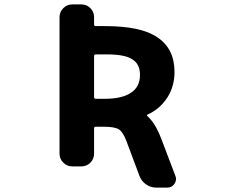

<svg xmlns="http://www.w3.org/2000/svg" viewBox="-20 -776 1040 874"><path d="M691.4 78.1Q666 78.1 644.5 63Q623 47.9 614.3 23.4L556.6 -130.9Q541 -173.8 522 -186.5Q502.9 -199.2 451.2 -199.2H416Q408.2 -199.2 408.2 -191.4V-76.2Q408.2 -52.7 391.6 -35.6Q375 -18.6 350.6 -18.6H308.6Q285.2 -18.6 268.1 -35.6Q251 -52.7 251 -76.2V-698.2Q251 -721.7 268.1 -738.8Q285.2 -755.9 308.6 -755.9H350.6Q375 -755.9 391.6 -738.8Q408.2 -721.7 408.2 -698.2V-665Q408.2 -657.2 416 -657.2H458Q539.1 -657.2 599.6 -644.5Q659.2 -631.8 697.3 -605.5Q774.4 -553.7 774.4 -448.2Q774.4 -376 734.4 -321.3Q701.2 -276.4 652.3 -254.9Q646.5 -252 651.4 -247.1Q687.5 -214.8 714.8 -142.6L778.3 24.4Q781.2 31.2 781.2 39.1Q781.2 49.8 774.4 60.5Q762.7 78.1 741.2 78.1ZM455.1 -326.2Q537.1 -326.2 577.1 -354.5Q617.2 -380.9 617.2 -435.5Q617.2 -483.4 584 -504.9Q550.8 -528.3 467.8 -528.3H416Q408.2 -528.3 408.2 -520.5V-334Q408.2 -326.2 416 -326.2Z"/></svg>

Font: Rounded Mgen+ 1m bold
Style: Bold
Weight: 700
Designer: [Source Han Sans]
Ryoko NISHIZUKA  (kana & ideographs); Paul D. Hunt (Latin, Greek & Cyrillic); Wenlong ZHANG  (bopomofo
Version: Version 1.059.20150602